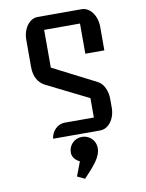

<svg xmlns="http://www.w3.org/2000/svg" viewBox="-106 -813 879 1159"><g transform="rotate(-10 333.5 -234.0)"><path d="M171.4 0H460.9C511.7 0 552.7 -55.2 552.7 -123V-175.8C552.7 -228.5 530.8 -272.9 497.1 -290L232.4 -425.3V-656.7H452.1V-471.7H568.8V-616.2C568.8 -685.5 527.3 -740.2 477.1 -740.2H207C156.7 -740.2 115.7 -685.5 115.7 -616.2V-448.2C115.7 -389.2 141.1 -349.1 180.2 -329.6L436 -202.1V-83.5H256.8C213.9 -83.5 176.3 -45.9 171.4 0ZM262.2 101.1C262.2 127.9 280.3 149.9 307.1 162.1L273.9 249.5L319.8 271.5C381.8 205.1 427.2 157.7 427.2 101.1C427.2 55.2 390.1 19 344.7 19C297.9 19 262.2 55.2 262.2 101.1Z"/></g></svg>

Font: Atomic Age
Style: Regular
Weight: 400
Designer: James Grieshaber
Foundry: James Grieshaber
Version: Version 1.002